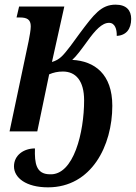

<svg xmlns="http://www.w3.org/2000/svg" viewBox="-20 -564 583 824"><path d="M186 240C373 240 462 61 462 -110C462 -246 386 -302 290 -307C308 -323 327 -349 354 -386C389 -435 418 -466 448 -466C473 -466 482 -439 481 -410C522 -412 543 -440 543 -483C543 -519 523 -544 476 -544C414 -544 383 -502 323 -422L282 -366C251 -326 237 -308 203 -298L256 -536H62L51 -489H65C95 -489 112 -481 112 -451C112 -435 107 -409 103 -388L21 0H140L191 -245C210 -253 228 -257 250 -257C304 -257 341 -219 341 -133C341 2 297 190 193 184C135 183 128 137 130 73C82 73 40 102 40 150C40 199 92 240 186 240Z"/></svg>

Font: Noto Serif Condensed SemiBold
Style: Italic
Weight: 600
Width: 3
Italic angle: -12°
Designer: Monotype Design Team
Foundry: Monotype Imaging Inc.
Version: Version 2.014